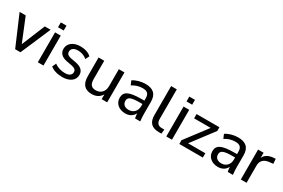

<svg xmlns="http://www.w3.org/2000/svg" viewBox="100 -1853 4422 2997"><g transform="rotate(30 2311.0 -354.5)"><path d="M331.5 0 563.5 -539.1H458.5L286.1 -119.6L114.7 -539.1H4.9L235.8 0Z M746.1 -631.3V-718.8H644V-631.3ZM746.1 0V-539.1H644V0Z M1089.4 9.8C1218.8 9.8 1306.2 -53.2 1306.2 -152.3C1306.2 -229.5 1255.4 -274.9 1159.7 -294.4L1057.6 -313.5C1003.9 -325.2 981 -350.6 981 -387.7C981 -439 1020 -473.6 1099.6 -473.6C1159.7 -473.6 1216.8 -452.6 1261.2 -414.6L1294.9 -482.4C1252 -525.4 1181.6 -548.8 1100.6 -548.8C966.3 -548.8 885.7 -477.1 885.7 -383.8C885.7 -308.6 932.1 -259.3 1025.9 -240.2L1128.9 -220.7C1186 -208.5 1209.5 -186 1209.5 -147.5C1209.5 -96.2 1167.5 -64.9 1092.3 -64.9C1021.5 -64.9 954.1 -85.9 902.8 -124.5L871.1 -56.2C917.5 -15.1 997.6 9.8 1089.4 9.8Z M1620.6 9.8C1699.2 9.8 1759.8 -24.9 1795.4 -85.9V0H1894.5V-539.1H1793.5V-230.5C1793.5 -135.3 1733.4 -72.8 1645 -72.8C1568.4 -72.8 1530.3 -111.3 1530.3 -208.5V-539.1H1428.2V-204.6C1428.2 -56.2 1494.1 9.8 1620.6 9.8Z M2222.7 10.3C2301.3 10.3 2358.9 -27.8 2386.2 -86.9C2387.2 -58.1 2390.6 -28.8 2397 0H2490.2C2484.4 -47.4 2481.9 -95.2 2481.9 -142.1V-346.7C2481.9 -489.7 2407.2 -548.8 2270 -548.8C2192.9 -548.8 2104 -524.4 2048.8 -485.4L2080.6 -412.1C2138.2 -450.7 2201.7 -468.8 2267.1 -468.8C2346.7 -468.8 2384.3 -437.5 2384.3 -355V-313H2338.9C2098.6 -313 2027.3 -267.1 2027.3 -159.2C2027.3 -62 2106.9 10.3 2222.7 10.3ZM2241.7 -64.5C2171.9 -64.5 2128.4 -102.5 2128.4 -161.6C2128.4 -226.1 2170.9 -252.4 2339.8 -252.4H2384.3V-211.9C2384.3 -121.1 2321.8 -64.5 2241.7 -64.5Z M2824.2 0H2872.1L2879.4 -77.6H2829.6C2766.1 -77.6 2734.4 -118.2 2734.4 -182.6V-718.8H2632.3V-194.3C2632.3 -71.8 2689 0 2824.2 0Z M3062 -631.3V-718.8H2960V-631.3ZM3062 0V-539.1H2960V0Z M3618.7 0V-77.6H3307.6L3606.4 -471.7V-539.1H3194.3V-461.9H3493.2L3194.3 -67.4V0Z M3892.6 10.3C3971.2 10.3 4028.8 -27.8 4056.2 -86.9C4057.1 -58.1 4060.5 -28.8 4066.9 0H4160.2C4154.3 -47.4 4151.9 -95.2 4151.9 -142.1V-346.7C4151.9 -489.7 4077.1 -548.8 3939.9 -548.8C3862.8 -548.8 3773.9 -524.4 3718.8 -485.4L3750.5 -412.1C3808.1 -450.7 3871.6 -468.8 3937 -468.8C4016.6 -468.8 4054.2 -437.5 4054.2 -355V-313H4008.8C3768.6 -313 3697.3 -267.1 3697.3 -159.2C3697.3 -62 3776.9 10.3 3892.6 10.3ZM3911.6 -64.5C3841.8 -64.5 3798.3 -102.5 3798.3 -161.6C3798.3 -226.1 3840.8 -252.4 4009.8 -252.4H4054.2V-211.9C4054.2 -121.1 3991.7 -64.5 3911.6 -64.5Z M4406.7 0V-311C4406.7 -398.4 4458.5 -449.7 4559.1 -459L4620.6 -465.3L4613.3 -552.2L4578.6 -549.3C4491.7 -543 4432.6 -511.2 4402.8 -446.8V-539.1H4303.2V0Z"/></g></svg>

Font: Winston
Style: Regular
Weight: 400
Designer: Vernon Adams, Kim Jin-seong, David Berlow, Cristiano Sobral
Foundry: The Winston Project Authors
Version: Version 3.004